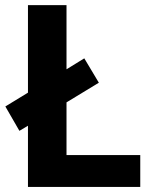

<svg xmlns="http://www.w3.org/2000/svg" viewBox="-20 -734 605 754"><path d="M530.8 0V-125H241.2V-332L368.2 -409.2L311 -504.9L241.2 -461.9V-713.9H89.8V-370.1L1 -315.9L56.2 -220.2L89.8 -240.2V0Z"/></svg>

Font: Open Sans bold
Style: Bold
Weight: 700
Foundry: Ascender Corporation
Version: Version 1.100;PS 001.100;hotconv 1.0.88;makeotf.lib2.5.64775